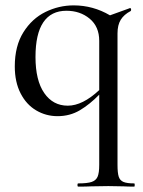

<svg xmlns="http://www.w3.org/2000/svg" viewBox="-20 -419 532 714"><path d="M479 275Q454 275 440 274L383 273L319 274Q302 275 271 275Q268 275 268 269Q268 263 271 263Q305 263 321 257.5Q337 252 343 238Q349 224 349 194V-67Q314 -31 277 -9Q240 13 194 13Q151 13 114.5 -8.5Q78 -30 56.5 -72Q35 -114 35 -172Q35 -248 67 -299Q99 -350 149 -374.5Q199 -399 254 -399Q326 -399 389 -362L461 -388L463 -389Q467 -389 467.5 -384.5Q468 -380 466 -378Q441 -365 429 -345.5Q417 -326 417 -295V194Q417 224 421.5 238Q426 252 439 257.5Q452 263 479 263Q481 263 481 269Q481 275 479 275ZM349 -84V-267Q349 -320 313.5 -349.5Q278 -379 227 -379Q170 -379 141 -336Q112 -293 112 -207Q112 -120 144.5 -73Q177 -26 232 -26Q287 -26 349 -84Z"/></svg>

Font: Cormorant Infant Medium
Style: Regular
Weight: 500
Designer: Christian Thalmann (Catharsis Fonts)
Version: Version 3.000